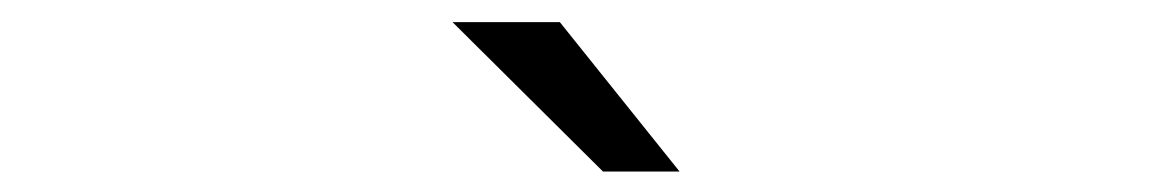

<svg xmlns="http://www.w3.org/2000/svg" viewBox="-20 -768 1090 178"><path d="M610 -609H539L399.5 -747.5H499Z"/></svg>

Font: League Mono Extended Light
Style: Regular
Weight: 300
Width: 9
Designer: Tyler Finck
Foundry: The League of Moveable Type / Tyler Finck
Version: Version 2.210